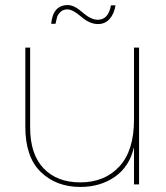

<svg xmlns="http://www.w3.org/2000/svg" viewBox="-20 -728 654 758"><path d="M509 0V-147Q491 -70 433.5 -30Q376 10 297 10Q202 10 141 -49Q80 -108 80 -227V-540H99V-225Q99 -119 152 -63.5Q205 -8 297 -8Q393 -8 451 -70.5Q509 -133 509 -255V-540H529V0ZM199 -634H182Q189 -708 248 -708Q273 -708 306 -679Q339 -650 366 -650Q408 -650 418 -707H436Q431 -674 413 -653.5Q395 -633 367 -633Q334 -633 300.5 -662Q267 -691 246 -691Q229 -691 218.5 -680.5Q208 -670 205.5 -661Q203 -652 199 -634Z"/></svg>

Font: SVN-Poppins Thin
Style: Regular
Weight: 100
Designer: Ninad Kale (Devanagari), Jonny Pinhorn (Latin)
Foundry: Indian Type Foundry
Version: Version 3.002 2017